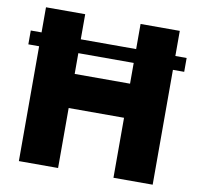

<svg xmlns="http://www.w3.org/2000/svg" viewBox="-82 -836 956 922"><g transform="rotate(10 395.5 -375.0)"><path d="M776.2 -627.5V-560H721.2V0H530V-292.5H260V0H68.8V-560H16.2V-627.5H68.8V-750H260V-627.5H530V-750H721.2V-627.5ZM530 -458.8V-560H260V-458.8Z"/></g></svg>

Font: Now Black
Style: Regular
Weight: 900
Designer: Alfredo Marco Pradil
Foundry: Alfredo Marco Pradil
Version: Version 1.002;PS 001.002;hotconv 1.0.88;makeotf.lib2.5.64775